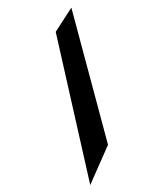

<svg xmlns="http://www.w3.org/2000/svg" viewBox="-241 -874 991 1168"><g transform="rotate(-30 254.0 -290.0)"><path d="M30 206 314 -706 470 -786 246 48Z"/></g></svg>

Font: OpenDyslexic
Style: Bold
Weight: 800
Designer: Abbie Gonzalez
Version: Version 0.920;hotconv 1.0.109;makeotfexe 2.5.65596